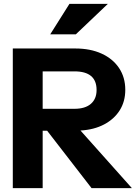

<svg xmlns="http://www.w3.org/2000/svg" viewBox="-20 -970 708 990"><path d="M46 0V-720H368Q446 -720 504 -693.5Q562 -667 594 -619Q626 -571 626 -507Q626 -447 597.5 -401.5Q569 -356 517 -328.5Q465 -301 395 -297L660 0H452L223 -296H200V0ZM364 -602H200V-409H364Q419 -409 448.5 -434.5Q478 -460 478 -506Q478 -602 364 -602ZM371 -793H239L338 -950H536Z"/></svg>

Font: Instrument Sans
Style: Bold
Weight: 700
Designer: Rodrigo Fuenzalida
Foundry: fragTYPE
Version: Version 1.000; ttfautohint (v1.8.4.7-5d5b);gftools[0.9.28]